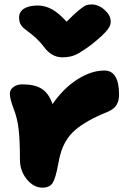

<svg xmlns="http://www.w3.org/2000/svg" viewBox="-20 -842 578 874"><path d="M397 -821.8Q428.7 -821.8 456.3 -796.9Q483.9 -772 483.9 -745.1Q483.9 -735.4 481.7 -728.3Q479.5 -721.2 470.9 -709Q462.4 -696.8 443.8 -679.4Q425.3 -662.1 394 -637.2Q348.1 -603.5 323.5 -592.3Q298.8 -581.1 263.2 -581.1Q213.9 -581.1 178.2 -630.9Q162.6 -651.4 144.3 -668.2Q126 -685.1 113.3 -694.1Q100.6 -703.1 89.4 -712.6Q78.1 -722.2 72.5 -733.9Q66.9 -745.6 66.9 -762.2Q66.9 -788.1 89.1 -802.5Q111.3 -816.9 151.9 -816.9Q184.1 -816.9 215.1 -800.5Q246.1 -784.2 283.2 -743.2Q319.3 -779.8 340.8 -797.1Q362.3 -814.5 372.3 -818.1Q382.3 -821.8 397 -821.8ZM172.9 12.2Q133.3 12.2 102.1 -25.9Q70.8 -64 70.8 -115.2Q70.8 -203.1 64.7 -254.4Q58.6 -305.7 42 -347.2Q24.9 -392.1 24.9 -415Q24.9 -434.1 41.3 -446Q57.6 -458 82 -458Q137.7 -458 169.7 -438Q201.7 -418 219.2 -368.2Q267.6 -439 331.3 -480Q395 -521 455.1 -521Q522 -521 522 -410.2Q522 -384.3 510.7 -364.7Q499.5 -345.2 467.8 -332Q418.5 -312 382.8 -291.7Q347.2 -271.5 323.2 -251Q299.3 -230.5 283.7 -205.6Q268.1 -180.7 259.5 -155.3Q251 -129.9 245.1 -96.2Q233.4 -30.8 219.7 -9.3Q206.1 12.2 172.9 12.2Z"/></svg>

Font: Shantell Sans Irregular
Style: Regular
Weight: 800
Designer: Stephen Nixon, Anya Danilova, Shantell Martin
Foundry: Arrow Type
Version: Version 1.006;[9816181b4]